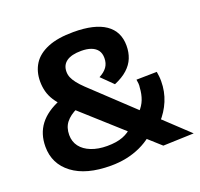

<svg xmlns="http://www.w3.org/2000/svg" viewBox="-125 -849 1040 998"><g transform="rotate(-20 395.0 -350.0)"><path d="M616 5 200 -369Q174 -395 158 -420Q142 -445 135 -471.5Q128 -498 128 -527Q128 -582 154 -623Q180 -664 235.5 -687Q291 -710 378 -710Q495 -710 554.5 -669Q614 -628 614 -549Q614 -512 601.5 -481Q589 -450 561.5 -425Q534 -400 489 -381L426 -443Q455 -458 469.5 -478.5Q484 -499 484 -528Q484 -554 472 -570.5Q460 -587 437.5 -595.5Q415 -604 383 -604Q329 -604 301.5 -584.5Q274 -565 274 -528Q274 -511 280.5 -495.5Q287 -480 301 -462Q315 -444 337 -423L786 -1ZM325 10Q189 10 113.5 -47Q38 -104 38 -199Q38 -270 76 -320Q114 -370 192 -401L261 -330Q218 -310 196.5 -282.5Q175 -255 175 -214Q175 -177 195.5 -150Q216 -123 254 -108Q292 -93 342 -93Q394 -93 429 -106.5Q464 -120 487 -145L558 -66Q527 -41 490 -24Q453 -7 412 1.5Q371 10 325 10ZM640 -115 556 -202Q580 -227 591 -256Q602 -285 604 -320Q606 -331 605 -342.5Q604 -354 602 -365L715 -367Q717 -355 718.5 -342.5Q720 -330 720 -314Q720 -257 699 -206.5Q678 -156 640 -115Z"/></g></svg>

Font: Georama SemiExpanded SemiBold
Style: Regular
Weight: 600
Width: 6
Designer: Jean-Baptiste Levee
Foundry: Production Type
Version: Version 1.001